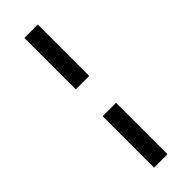

<svg xmlns="http://www.w3.org/2000/svg" viewBox="-294 -781 940 940"><g transform="rotate(-45 176.0 -311.0)"><path d="M222 -404H129V-760H222ZM222 138H129V-218H222Z"/></g></svg>

Font: IBM Plex Sans Medium
Style: Regular
Weight: 500
Designer: Mike Abbink, Paul van der Laan, Pieter van Rosmalen
Foundry: Bold Monday
Version: Version 3.201